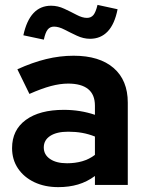

<svg xmlns="http://www.w3.org/2000/svg" viewBox="-20 -760 595 789"><path d="M219.6 9Q163.9 9 120.9 -11.4Q78 -31.9 53.8 -68Q29.6 -104.2 29.6 -151.3Q29.6 -225.9 86.1 -267.2Q142.6 -308.6 242.4 -308.6Q309.8 -308.6 370.1 -288.2V-325.6Q370.1 -371.3 342.2 -393.9Q314.3 -416.5 260 -416.5Q227.3 -416.5 189.1 -406.4Q150.9 -396.2 100.9 -374L51.4 -475.3Q113.3 -503.5 169.6 -517.2Q226 -531 282.8 -531Q388.5 -531 446.8 -480.7Q505.1 -430.3 505.1 -338.4V0H370.1V-36.8Q337.6 -12.8 300.6 -1.9Q263.7 9 219.6 9ZM159.9 -154Q159.9 -124.2 185.8 -106.6Q211.6 -89.1 255.5 -89.1Q289 -89.1 317.8 -97.3Q346.6 -105.6 370.1 -123.5V-198.9Q344.8 -209.1 317.7 -214Q290.6 -218.8 260.2 -218.8Q213.1 -218.8 186.5 -201.6Q159.9 -184.4 159.9 -154ZM160.2 -597.1 76 -615Q102.3 -736.5 190 -736.5Q217.7 -736.5 244.3 -724Q270.9 -711.6 294.6 -699.1Q318.3 -686.5 337.2 -686.5Q354.2 -686.5 364 -698.4Q373.7 -710.3 380.7 -739.9L463.2 -722Q451.1 -660.6 422.4 -630.6Q393.8 -600.6 349.9 -600.6Q323.2 -600.6 296.3 -613.1Q269.3 -625.7 245.5 -638.1Q221.6 -650.6 202 -650.6Q185.5 -650.6 175.8 -638.3Q166.2 -626 160.2 -597.1Z"/></svg>

Font: Red Hat Display VF
Style: Regular
Weight: 300
Designer: Pentagram, MCKL
Foundry: Pentagram, MCKL
Version: Version 1.023